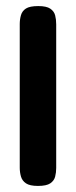

<svg xmlns="http://www.w3.org/2000/svg" viewBox="-20 -603 250 632"><path d="M105 9Q78 9 65.5 0.5Q53 -8 49 -22Q45 -36 45 -51V-524Q45 -539 49 -553Q53 -567 65.5 -575Q78 -583 106 -583Q133 -583 145.5 -574.5Q158 -566 161.5 -552.5Q165 -539 165 -523V-50Q165 -35 161.5 -21.5Q158 -8 145.5 0.5Q133 9 105 9Z"/></svg>

Font: Fredoka Condensed Medium
Style: Regular
Weight: 500
Width: 3
Designer: Ben Nathan
Foundry: Milena B. Brandão, Ben Nathan
Version: Version 2.001